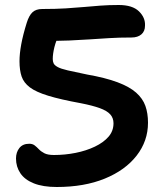

<svg xmlns="http://www.w3.org/2000/svg" viewBox="-20 -736 661 768"><path d="M207 12Q152 12 115.5 -2.5Q79 -17 61.5 -43Q44 -69 44 -102Q44 -127 57.5 -144Q71 -161 97 -161Q110 -161 118.5 -154.5Q127 -148 135.5 -139Q144 -130 157.5 -123Q171 -116 196 -116Q240 -116 282.5 -124.5Q325 -133 359.5 -149.5Q394 -166 414 -189Q434 -212 434 -243Q434 -264 421 -278.5Q408 -293 379 -303.5Q350 -314 304 -323Q222 -338 173 -353Q124 -368 99.5 -386.5Q75 -405 66.5 -430Q58 -455 58 -491Q58 -521 65 -559Q72 -597 87 -645Q96 -674 110 -687Q124 -700 149 -700Q203 -700 243 -702.5Q283 -705 316 -708Q349 -711 382 -713.5Q415 -716 455 -716Q510 -716 536 -690.5Q562 -665 560 -633Q560 -611 545.5 -598.5Q531 -586 506 -586Q456 -586 416.5 -583.5Q377 -581 339 -578.5Q301 -576 257 -574Q213 -572 155 -573L223 -613Q204 -574 197.5 -547Q191 -520 191 -500Q191 -490 194.5 -482.5Q198 -475 210.5 -468Q223 -461 251 -454.5Q279 -448 328 -438Q402 -425 450 -407Q498 -389 524.5 -365.5Q551 -342 561.5 -312.5Q572 -283 572 -245Q572 -172 526.5 -113.5Q481 -55 399 -21.5Q317 12 207 12Z"/></svg>

Font: Shantell Sans SemiBold
Style: Regular
Weight: 600
Designer: Stephen Nixon, Anya Danilova, Shantell Martin
Foundry: Arrow Type
Version: Version 1.011;[c5ecc13dd]